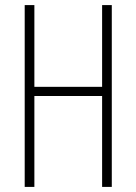

<svg xmlns="http://www.w3.org/2000/svg" viewBox="-20 -827 536 754"><path d="M419 -93V-807H381V-486H115V-807H77V-93H115V-450H381V-93Z"/></svg>

Font: Noto Sans Kannada UI ExtraCondensed ExtraLight
Style: Regular
Weight: 200
Width: 2
Designer: Jelle Bosma - Monotype Design Team
Foundry: Monotype Imaging Inc.
Version: Version 2.005